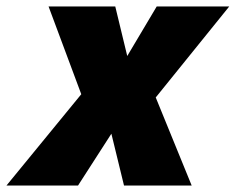

<svg xmlns="http://www.w3.org/2000/svg" viewBox="-78 -573 728 593"><path d="M-58 0H163L266 -160L305 0H514L403 -272L630 -553H406L315 -400L278 -553H72L173 -282Z"/></svg>

Font: Noto Sans Black
Style: Italic
Weight: 900
Italic angle: -12°
Designer: Monotype Design Team
Foundry: Monotype Imaging Inc.
Version: Version 2.013